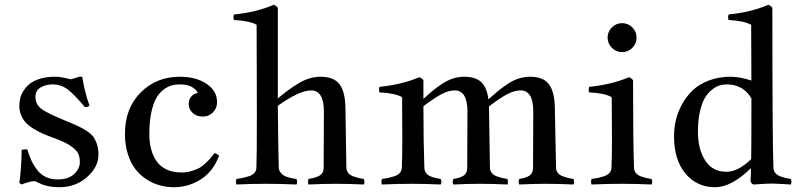

<svg xmlns="http://www.w3.org/2000/svg" viewBox="-20 -762 3336 796"><path d="M226.1 14.2Q202.1 14.2 182.9 10.3Q163.6 6.3 153.1 2Q142.6 -2.4 125 -11.2Q106 -11.2 68.8 2.9Q62.5 -1 60.1 -5.9Q62.5 -13.7 66.2 -59.1Q69.8 -104.5 69.8 -140.1Q76.2 -143.1 92.8 -143.1Q101.6 -114.7 111.1 -94.7Q120.6 -74.7 135.5 -55.9Q150.4 -37.1 171.6 -27.6Q192.9 -18.1 220.2 -18.1Q262.7 -18.1 286.9 -40Q311 -62 311 -89.8Q311 -110.8 304.2 -125.5Q297.4 -140.1 273.7 -156.5Q250 -172.9 206.1 -189Q178.7 -198.7 159.7 -207Q140.6 -215.3 120.4 -227.5Q100.1 -239.7 87.9 -252.7Q75.7 -265.6 67.9 -283.7Q60.1 -301.8 60.1 -323.2Q60.1 -338.9 63.7 -354.2Q67.4 -369.6 77.9 -386.2Q88.4 -402.8 104.2 -415.3Q120.1 -427.7 146.7 -435.8Q173.3 -443.8 207 -443.8Q220.7 -443.8 231.2 -442.4Q241.7 -440.9 256.6 -437.3Q271.5 -433.6 272.9 -433.1Q283.7 -435.5 295.2 -439.5Q306.6 -443.4 308.1 -443.8H320.8Q332.5 -373.5 351.1 -324.2Q345.2 -317.9 332 -317.9Q291.5 -366.7 262.9 -389.4Q234.4 -412.1 198.2 -412.1Q169.9 -412.1 148.4 -399.4Q127 -386.7 127 -360.8Q127 -328.1 153.1 -309.6Q179.2 -291 250 -262.2Q282.7 -249 301.5 -240.2Q320.3 -231.4 339.4 -219.2Q358.4 -207 367.4 -194.1Q376.5 -181.2 382.3 -163.1Q388.2 -145 388.2 -121.1Q388.2 -69.3 340.6 -27.6Q293 14.2 226.1 14.2Z M869.1 -127Q880.9 -124.5 888.2 -116.2Q863.8 -50.8 812.5 -18.3Q761.2 14.2 701.2 14.2Q671.4 14.2 643.1 6.6Q614.7 -1 588.1 -18.1Q561.5 -35.2 541.7 -60.3Q522 -85.4 510 -123.3Q498 -161.1 498 -207Q498 -313 563 -378.4Q627.9 -443.8 725.1 -443.8Q793.5 -443.8 836.7 -414.3Q879.9 -384.8 879.9 -338.9Q879.9 -313 862.8 -295.9Q845.7 -278.8 820.8 -278.8Q794.4 -278.8 778.3 -294.2Q762.2 -309.6 762.2 -330.1Q762.2 -367.2 799.8 -377Q796.4 -388.2 777.8 -400.1Q759.3 -412.1 725.1 -412.1Q707.5 -412.1 691.9 -408Q676.3 -403.8 658.4 -390.6Q640.6 -377.4 628.2 -356Q615.7 -334.5 607.4 -296.1Q599.1 -257.8 599.1 -207Q599.1 -172.9 606.2 -145Q613.3 -117.2 628.4 -94.7Q643.6 -72.3 669.9 -59.6Q696.3 -46.9 731.9 -46.9Q754.4 -46.9 774.4 -53Q794.4 -59.1 806.9 -65.9Q819.3 -72.8 833.7 -86.7Q848.1 -100.6 853 -106.7Q857.9 -112.8 869.1 -127Z M950.2 -702.1Q1043 -710.9 1114.7 -742.2Q1127.9 -736.8 1131.8 -729V-354Q1180.2 -395 1222.7 -419.4Q1265.1 -443.8 1309.1 -443.8Q1364.3 -443.8 1387.7 -412.6Q1411.1 -381.3 1412.1 -314.9L1416 -66.9Q1416.5 -54.2 1423.6 -45.2Q1430.7 -36.1 1443.8 -31.2Q1457 -26.4 1465.8 -24.2Q1474.6 -22 1488.8 -20Q1491.2 -7.8 1491.2 -6.8Q1491.2 -4.4 1488.8 2.9Q1425.8 0 1374 0Q1321.8 0 1258.8 2.9Q1256.8 -4.9 1256.8 -8.8Q1256.8 -12.2 1258.8 -20Q1271.5 -22 1280 -24.2Q1288.6 -26.4 1299.6 -31.2Q1310.5 -36.1 1316.2 -45.2Q1321.8 -54.2 1321.8 -66.9L1322.8 -298.8Q1322.8 -387.2 1270 -387.2Q1220.7 -387.2 1131.8 -323.2Q1133.8 -120.1 1135.7 -66.9Q1136.2 -56.6 1141.8 -48.6Q1147.5 -40.5 1154.3 -35.9Q1161.1 -31.2 1172.9 -27.6Q1184.6 -23.9 1191.2 -22.7Q1197.8 -21.5 1209 -20Q1211.9 -14.2 1211.9 -7.8Q1211.9 -1.5 1209 2.9Q1144.5 0 1084 0Q1024.4 0 960 2.9Q958 -4.9 958 -7.8Q958 -10.3 960 -20Q976.1 -22 986.1 -24.2Q996.1 -26.4 1011.5 -31.2Q1026.9 -36.1 1034.7 -45.2Q1042.5 -54.2 1043 -66.9Q1044.9 -115.2 1044.9 -283.2Q1044.9 -360.8 1044.4 -494.6Q1043.9 -628.4 1043.9 -659.2Q1016.1 -675.3 950.2 -679.2Q947.8 -685.5 947.8 -690.9Q947.8 -695.8 950.2 -702.1Z M2132.3 -20Q2144.5 -22 2152.6 -24.2Q2160.6 -26.4 2170.4 -31.2Q2180.2 -36.1 2185.1 -45.2Q2189.9 -54.2 2189.9 -66.9L2190.9 -298.8Q2190.9 -387.2 2138.2 -387.2Q2111.8 -387.2 2081.1 -370.6Q2050.3 -354 2007.3 -320.8V-314.9L2011.2 -66.9Q2011.7 -54.2 2018.8 -45.2Q2025.9 -36.1 2039.1 -31.2Q2052.2 -26.4 2061 -24.2Q2069.8 -22 2084 -20Q2085.9 -10.3 2085.9 -6.8Q2085.9 -2.9 2084 2.9Q2021 0 1969.2 0Q1921.9 0 1858.9 2.9Q1856.9 -4.9 1856.9 -8.8Q1856.9 -12.2 1858.9 -20Q1871.1 -22 1879.4 -24.2Q1887.7 -26.4 1897.5 -31.2Q1907.2 -36.1 1912.1 -45.2Q1917 -54.2 1917 -66.9L1918 -298.8Q1918 -387.2 1865.2 -387.2Q1838.9 -387.2 1809.3 -371.1Q1779.8 -355 1735.4 -321.8Q1735.4 -178.7 1739.3 -66.9Q1739.7 -54.2 1746.1 -45.2Q1752.4 -36.1 1764.4 -31.2Q1776.4 -26.4 1785.2 -24.2Q1793.9 -22 1807.1 -20Q1810.1 -14.2 1810.1 -7.8Q1810.1 -2.9 1807.1 2.9Q1742.7 0 1687 0Q1627.4 0 1563 2.9Q1561 -4.9 1561 -7.8Q1561 -10.3 1563 -20Q1579.1 -22 1589.4 -24.2Q1599.6 -26.4 1614.7 -31.2Q1629.9 -36.1 1637.7 -45.2Q1645.5 -54.2 1646 -66.9Q1647.9 -115.2 1647.9 -184.1Q1647.9 -207 1647.5 -262.2Q1647 -317.4 1647 -358.9Q1619.1 -376 1553.2 -378.9Q1551.3 -386.7 1551.3 -391.1Q1551.3 -394 1553.2 -401.9Q1647.9 -411.6 1718.3 -441.9Q1730.5 -437 1735.4 -429.2V-352.1Q1758.3 -373 1773.9 -386Q1789.6 -398.9 1812.3 -414.1Q1835 -429.2 1857.7 -436.5Q1880.4 -443.8 1904.3 -443.8Q1952.1 -443.8 1975.6 -421.1Q1999 -398.4 2004.9 -350.1Q2029.8 -372.6 2044.7 -384.8Q2059.6 -397 2083.5 -413.1Q2107.4 -429.2 2130.4 -436.5Q2153.3 -443.8 2177.2 -443.8Q2232.4 -443.8 2255.9 -412.6Q2279.3 -381.3 2280.3 -314.9L2285.2 -66.9Q2285.6 -54.2 2292.7 -45.2Q2299.8 -36.1 2313 -31.2Q2326.2 -26.4 2335 -24.2Q2343.8 -22 2357.9 -20Q2360.4 -7.8 2360.4 -6.8Q2360.4 -4.4 2357.9 2.9Q2294.9 0 2242.2 0Q2195.3 0 2132.3 2.9Q2129.9 -6.8 2129.9 -8.8Q2129.9 -10.3 2132.3 -20Z M2422.4 -401.9Q2517.1 -411.6 2587.4 -441.9Q2599.6 -437 2604.5 -429.2Q2604.5 -175.8 2608.4 -66.9Q2608.9 -54.2 2616 -45.2Q2623 -36.1 2636.2 -31.2Q2649.4 -26.4 2658.2 -24.2Q2667 -22 2681.2 -20Q2684.1 -14.2 2684.1 -7.8Q2684.1 -1.5 2681.2 2.9Q2616.7 0 2556.2 0Q2496.6 0 2432.1 2.9Q2430.2 -4.9 2430.2 -7.8Q2430.2 -10.3 2432.1 -20Q2448.2 -22 2458.5 -24.2Q2468.8 -26.4 2483.9 -31.2Q2499 -36.1 2506.8 -45.2Q2514.6 -54.2 2515.1 -66.9Q2517.1 -115.2 2517.1 -184.1Q2517.1 -207 2516.6 -262.2Q2516.1 -317.4 2516.1 -358.9Q2488.3 -376 2422.4 -378.9Q2420.4 -386.7 2420.4 -391.1Q2420.4 -394 2422.4 -401.9ZM2499 -606Q2499 -630.9 2516.8 -648.4Q2534.7 -666 2559.1 -666Q2584 -666 2601.6 -648.4Q2619.1 -630.9 2619.1 -606Q2619.1 -581.5 2601.6 -563.7Q2584 -545.9 2559.1 -545.9Q2534.7 -545.9 2516.8 -563.7Q2499 -581.5 2499 -606Z M3000.5 -702.1Q3092.8 -710.9 3165.5 -742.2Q3178.2 -736.8 3182.1 -729Q3182.1 -175.8 3186.5 -66.9Q3187 -54.2 3194.1 -45.2Q3201.2 -36.1 3214.4 -31.2Q3227.5 -26.4 3236.3 -24.2Q3245.1 -22 3259.3 -20Q3261.2 -12.2 3261.2 -7.8Q3261.2 -4.9 3259.3 2.9Q3242.2 2 3224.4 1Q3206.5 0 3196.3 -0.5Q3186 -1 3177.2 -1Q3169.9 -1 3160.6 -0.5Q3151.4 0 3135.3 1Q3119.1 2 3103.5 2.9Q3101.1 2 3099.4 0.7Q3097.7 -0.5 3096.9 -1.2Q3096.2 -2 3095.2 -3.7Q3094.2 -5.4 3093.8 -5.9Q3093.3 -6.3 3092.5 -9Q3091.8 -11.7 3091.3 -12.2Q3093.3 -23.9 3093.3 -64.9Q3012.7 14.2 2944.3 14.2Q2869.1 14.2 2821.8 -42.5Q2774.4 -99.1 2774.4 -196.8Q2774.4 -230.5 2782.2 -264.2Q2790 -297.9 2808.1 -330.6Q2826.2 -363.3 2852.5 -388.2Q2878.9 -413.1 2919.4 -428.5Q2960 -443.8 3009.3 -443.8Q3045.9 -443.8 3095.2 -428.2Q3094.2 -521 3094.2 -659.2Q3066.4 -675.3 3000.5 -679.2Q2998.5 -687 2998.5 -690.9Q2998.5 -694.3 3000.5 -702.1ZM2991.2 -49.8Q3040 -49.8 3094.2 -102.1Q3095.2 -149.9 3095.2 -283.2V-354Q3061.5 -412.1 2992.2 -412.1Q2977.5 -412.1 2962.9 -407.7Q2948.2 -403.3 2931.6 -390.1Q2915 -377 2902.6 -356.4Q2890.1 -335.9 2881.8 -299.6Q2873.5 -263.2 2873.5 -215.8Q2873.5 -143.6 2903.6 -96.7Q2933.6 -49.8 2991.2 -49.8Z"/></svg>

Font: Jacques Francois
Style: Regular
Weight: 400
Designer: Manvel Shmavonyan, Alexei Vanyashin
Foundry: Cyreal (www.cyreal.org)
Version: Version 1.003